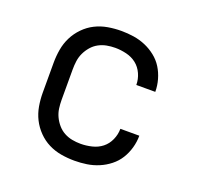

<svg xmlns="http://www.w3.org/2000/svg" viewBox="-105 -671 809 790"><g transform="rotate(20 300.0 -276.0)"><path d="M298 8Q268 8 239 3Q210 -2 184 -15Q158 -28 137 -49.5Q116 -71 103 -97Q90 -123 85 -152Q80 -181 80 -210V-342Q80 -371 85 -400Q90 -429 103 -455Q116 -481 137 -502.5Q158 -524 184 -537Q210 -550 239 -555Q268 -560 298 -560Q325 -560 351.5 -556Q378 -552 403 -541.5Q428 -531 449.5 -514Q471 -497 485 -474.5Q499 -452 506.5 -425.5Q514 -399 514 -372Q514 -372 514 -372Q514 -372 514 -372H431Q431 -372 431 -372Q431 -372 431 -372Q431 -397 420.5 -420.5Q410 -444 391 -459Q372 -474 347 -480Q322 -486 298 -486Q279 -486 260.5 -482.5Q242 -479 225.5 -470Q209 -461 196.5 -446.5Q184 -432 176 -415Q168 -398 165.5 -379.5Q163 -361 163 -342V-210Q163 -191 165.5 -172.5Q168 -154 176 -137Q184 -120 196.5 -105.5Q209 -91 225.5 -82Q242 -73 260.5 -69.5Q279 -66 298 -66Q322 -66 347 -72Q372 -78 391 -93Q410 -108 420.5 -131.5Q431 -155 431 -180Q431 -180 431 -180Q431 -180 431 -180H514Q514 -180 514 -180Q514 -180 514 -180Q514 -153 506.5 -126.5Q499 -100 485 -77.5Q471 -55 449.5 -38Q428 -21 403 -10.5Q378 0 351.5 4Q325 8 298 8Z"/></g></svg>

Font: Monocode
Style: Regular
Weight: 400
Designer: Belleve Invis
Foundry: Belleve Invis
Version: Version 16.1.0; ttfautohint (v1.8.4)